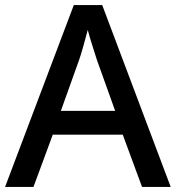

<svg xmlns="http://www.w3.org/2000/svg" viewBox="-20 -737 694 757"><path d="M540 0 464 -206H188L112 0H0L271 -717H383L653 0ZM362 -501Q359 -512 351.5 -534Q344 -556 337 -580Q330 -604 326 -619Q318 -588 308 -553Q298 -518 292 -501L220 -300H434Z"/></svg>

Font: Noto Sans Ethiopic Medium
Style: Regular
Weight: 500
Designer: Monotype Design Team
Foundry: Monotype Imaging Inc.
Version: Version 2.102; ttfautohint (v1.8.4.7-5d5b)